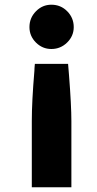

<svg xmlns="http://www.w3.org/2000/svg" viewBox="-20 -599 412 815"><path d="M293 -484Q293 -446 265 -418.5Q237 -391 198 -391Q160 -391 132.5 -418.5Q105 -446 105 -484Q105 -523 132.5 -551Q160 -579 198 -579Q238 -579 265.5 -551Q293 -523 293 -484ZM269 -328Q271 -296 273 -279Q283 -151 283 -85V196H115V-85Q115 -168 126 -298Q126 -308 128 -328Z"/></svg>

Font: Open Sauce Two Black
Style: Regular
Weight: 900
Designer: Alfredo Marco Pradil
Foundry: Creative Sauce Fz LLC
Version: Version 1.477